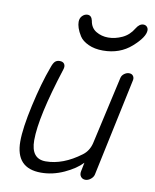

<svg xmlns="http://www.w3.org/2000/svg" viewBox="-82 -781 689 853"><g transform="rotate(10 262.0 -354.5)"><path d="M338 -573Q300 -573 272 -586Q244 -599 232 -618Q220 -637 215 -652.5Q210 -668 210 -680Q210 -697 220.5 -707.5Q231 -718 244 -718Q262 -718 267 -695Q272 -663 296.5 -648.5Q321 -634 351 -634Q382 -634 413.5 -648.5Q445 -663 464 -695Q478 -718 496 -718Q506 -718 512 -711.5Q518 -705 518 -696Q518 -665 466 -619Q414 -573 338 -573ZM161 9Q47 9 47 -112Q47 -172 70.5 -277.5Q94 -383 122 -458Q129 -479 137 -486.5Q145 -494 158 -494Q173 -494 179 -484.5Q185 -475 180 -460Q107 -233 107 -128Q107 -44 173 -44Q251 -44 331 -104Q358 -124 367 -160L436 -467Q439 -479 449.5 -486.5Q460 -494 471 -494Q483 -494 489 -486Q495 -478 493 -467L399 -24Q396 -12 384.5 -3Q373 6 361 6Q348 6 340.5 -3.5Q333 -13 336 -28L344 -68Q316 -38 265 -14.5Q214 9 161 9Z"/></g></svg>

Font: Comic Neue
Style: Italic
Weight: 400
Italic angle: -12°
Designer: Craig Rozynski
Foundry: Craig Rozynski
Version: Version 2.003